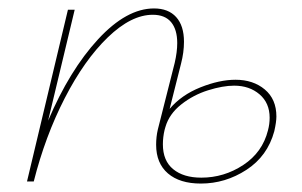

<svg xmlns="http://www.w3.org/2000/svg" viewBox="-20 -430 715 455"><path d="M635 -154Q635 -141 630 -119Q614 -60 564 -27.5Q514 5 456 5Q406 5 378 -19Q350 -43 350 -87Q350 -106 354 -123L394 -281Q400 -307 400 -328Q400 -360 385.5 -377.5Q371 -395 342 -395Q291 -395 235.5 -341.5Q180 -288 133.5 -197.5Q87 -107 60 0H44L141 -407H157L94 -144Q145 -264 212.5 -337Q280 -410 345 -410Q379 -410 397.5 -389.5Q416 -369 416 -331Q416 -306 409 -279L382 -172Q410 -205 455 -223Q500 -241 538 -241Q580 -241 607.5 -218Q635 -195 635 -154ZM619 -151Q619 -186 595 -206.5Q571 -227 535 -227Q508 -227 473 -216Q438 -205 409.5 -182.5Q381 -160 372 -129L370 -122Q366 -105 366 -88Q366 -49 390.5 -29Q415 -9 457 -9Q511 -9 556.5 -39Q602 -69 615 -121Q619 -136 619 -151Z"/></svg>

Font: Ysabeau Thin
Style: Italic
Weight: 200
Italic angle: -12°
Designer: Christian Thalmann (Catharsis Fonts)
Version: Version 0.003